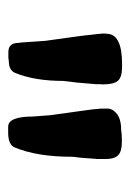

<svg xmlns="http://www.w3.org/2000/svg" viewBox="54 -799 313 461"><g transform="rotate(90 210.5 -568.5)"><path d="M133.3 -705.1H140.1Q165 -705.1 173.8 -695.3Q182.6 -685.5 182.6 -660.2V-656.7L182.1 -652.8Q182.1 -647.5 182.1 -642.1L178.2 -596.2L176.3 -581.5Q174.3 -566.9 174.3 -564Q174.3 -494.6 154.8 -447.8Q148.4 -433.1 126 -433.1L119.1 -432.1H105Q83 -432.1 83 -456.5L82 -463.4L78.1 -520.5Q64 -619.6 64 -626.5L61.5 -647.5L61 -654.3L60.5 -657.7V-664.1L61 -667.5Q61 -705.1 133.3 -705.1ZM240.7 -670.4Q240.7 -682.6 253.7 -692.9Q266.6 -703.1 294.9 -703.1L298.3 -703.6L302.2 -704.1L316.4 -704.6H320.3Q343.8 -704.6 352.8 -695.6Q361.8 -686.5 361.8 -666.5V-645L361.3 -641.6L359.9 -620.6L358.4 -602.5Q356.4 -588.9 356.4 -584.5Q356.4 -501 334 -447.3Q327.6 -431.6 298.3 -431.6H284.2Q259.8 -431.6 259.8 -491.2L257.3 -523.4Q256.8 -527.3 256.8 -530.8L243.7 -626Q241.7 -639.6 241.7 -646.5L240.7 -653.3Z"/></g></svg>

Font: Averia Serif Libre RX
Style: Bold
Weight: 700
Version: Version 1.002